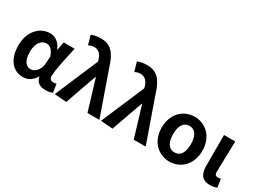

<svg xmlns="http://www.w3.org/2000/svg" viewBox="-44 -1492 2919 2185"><g transform="rotate(30 1415.5 -399.0)"><path d="M266 14C334 14 387 -19 426 -85H430C444 -14 490 14 565 14C607 14 637 6 656 -4L638 -113C625 -108 612 -106 601 -106C569 -106 546 -121 546 -159C546 -248 589 -426 618 -560H474L454 -453H450C415 -539 356 -574 291 -574C161 -574 44 -463 44 -276C44 -93 133 14 266 14ZM300 -107C235 -107 194 -162 194 -277C194 -398 253 -453 312 -453C359 -453 398 -422 423 -341L416 -242C410 -168 356 -107 300 -107Z M838 12 984 -401H989L1110 0H1267L1065 -575C1016 -738 948 -812 824 -812C761 -812 731 -803 696 -789L730 -670C753 -681 773 -689 807 -689C858 -689 899 -652 917 -583L921 -565L680 0Z M1446 12 1592 -401H1597L1718 0H1875L1673 -575C1624 -738 1556 -812 1432 -812C1369 -812 1339 -803 1304 -789L1338 -670C1361 -681 1381 -689 1415 -689C1466 -689 1507 -652 1525 -583L1529 -565L1288 0Z M2191 14C2333 14 2458 -94 2458 -280C2458 -466 2333 -574 2191 -574C2049 -574 1924 -466 1924 -280C1924 -94 2049 14 2191 14ZM2191 -106C2113 -106 2074 -173 2074 -280C2074 -386 2113 -454 2191 -454C2269 -454 2307 -386 2307 -280C2307 -173 2269 -106 2191 -106Z M2726 14C2770 14 2794 6 2816 -4L2798 -112C2786 -108 2773 -106 2764 -106C2734 -106 2719 -117 2719 -153C2719 -257 2726 -424 2729 -560H2581V-159C2581 -54 2615 14 2726 14Z"/></g></svg>

Font: DAIFUKU Sans JP
Style: Bold
Weight: 700
Designer: Original font ‘Source Han Sans JP’ : Ryoko NISHIZUKA  (kana, bopomofo & ideographs); Paul D. Hunt (Latin, Greek & Cyrill
Foundry: Daifuku
Version: Version 1.001